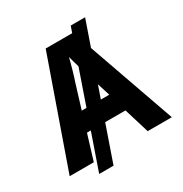

<svg xmlns="http://www.w3.org/2000/svg" viewBox="-190 -904 1070 1123"><g transform="rotate(-30 345.0 -342.5)"><path d="M252 -717H431L446 -760H543L483 -587L690 0H527L475 -170H338L253 75H156L241 -170H215L163 0H0ZM285 -297 366 -531Q360 -551 354.5 -571Q349 -591 345 -606Q342 -592 336 -570.5Q330 -549 324 -527.5Q318 -506 312.5 -488.5Q307 -471 304 -463L253 -297ZM382 -297H439L412 -383Z"/></g></svg>

Font: BC Sans
Style: Bold
Weight: 700
Designer: Monotype Design Team
Province of B.C.
Foundry: Monotype Imaging Inc.
Version: Version 2.000;GOOG;noto-source:20170915:90ef993387c0